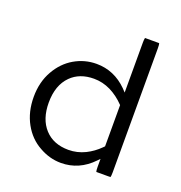

<svg xmlns="http://www.w3.org/2000/svg" viewBox="-127 -808 870 922"><g transform="rotate(20 308.0 -347.0)"><path d="M295.9 -67.4Q218.8 -67.4 174.3 -116Q129.9 -164.6 129.9 -249Q129.9 -337.9 178.7 -386.7Q222.7 -430.7 295.9 -430.7Q340.3 -430.7 381.3 -410.6Q421.9 -390.1 454.1 -356.4L456.1 -354.5V-143.6Q451.2 -138.7 448.2 -135.7Q418.5 -106 381.3 -87.4Q340.3 -67.4 295.9 -67.4ZM533.2 -672.9Q533.2 -691.9 530.8 -698.2H458.5L457.5 -693.8Q456.1 -686.5 456.1 -672.9V-418.5Q442.4 -433.1 440.4 -435.1Q373 -502 283.2 -502Q222.7 -502 170.4 -471.7Q118.2 -441.4 85.9 -384.3Q52.7 -326.2 52.7 -250Q52.7 -173.8 85 -115.2Q117.2 -56.6 172.4 -26.4Q225.6 3.9 283.2 3.9Q376 3.9 444.3 -67.4L456.1 -79.6V-39.1Q456.1 -20 458.5 -13.7H530.8Q533.2 -20 533.2 -39.1Z"/></g></svg>

Font: YuPearl-Light
Style: Light
Weight: 300
Designer: Max Yao
Foundry: Max-Everyday
Version: Version 1.011; ttfautohint (v1.8.3)